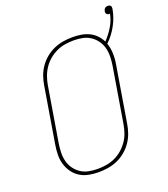

<svg xmlns="http://www.w3.org/2000/svg" viewBox="-152 -946 928 1061"><g transform="rotate(-20 312.5 -415.5)"><path d="M246 8Q216 8 188 2.5Q160 -3 136.5 -17.5Q113 -32 97 -54.5Q81 -77 73 -103.5Q65 -130 65.5 -159.5Q66 -189 71 -218L125 -544Q129 -571 138.5 -598Q148 -625 164.5 -649Q181 -673 204 -692Q227 -711 253.5 -722.5Q280 -734 308 -738.5Q336 -743 363 -743Q389 -743 413.5 -739Q438 -735 460 -724.5Q482 -714 498.5 -697Q515 -680 526 -658Q554 -687 575 -722Q596 -757 603 -795Q602 -794 600.5 -794Q599 -794 597 -794Q589 -794 583.5 -800.5Q578 -807 580 -816Q581 -821 583 -825.5Q585 -830 588.5 -833Q592 -836 597 -837.5Q602 -839 606 -839Q611 -839 615 -837.5Q619 -836 622 -832.5Q625 -829 625 -824.5Q625 -820 625 -815Q617 -768 593 -723Q569 -678 532 -643Q542 -614 543 -581.5Q544 -549 538 -517L484 -191Q480 -164 470.5 -137Q461 -110 444.5 -86Q428 -62 405 -43Q382 -24 355.5 -12.5Q329 -1 301 3.5Q273 8 246 8ZM247 -11Q271 -11 296.5 -15Q322 -19 346.5 -30Q371 -41 391.5 -58.5Q412 -76 427.5 -98Q443 -120 451.5 -145Q460 -170 464 -194L518 -520Q522 -546 522.5 -572.5Q523 -599 516.5 -623Q510 -647 495.5 -667Q481 -687 460.5 -700.5Q440 -714 415 -719Q390 -724 363 -724Q339 -724 313 -720Q287 -716 263 -705Q239 -694 218 -676.5Q197 -659 182 -637Q167 -615 158 -590Q149 -565 145 -541L91 -215Q87 -189 86.5 -162.5Q86 -136 92.5 -112Q99 -88 113.5 -68Q128 -48 148.5 -34.5Q169 -21 194.5 -16Q220 -11 247 -11Z"/></g></svg>

Font: Iosevka Thin Extended Oblique
Style: Regular
Weight: 100
Width: 7
Italic angle: -9°
Monospace: yes
Designer: Belleve Invis
Foundry: Belleve Invis
Version: Version 32.5.0; ttfautohint (v1.8.4)